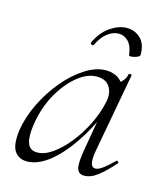

<svg xmlns="http://www.w3.org/2000/svg" viewBox="-93 -645 618 729"><g transform="rotate(15 216.0 -281.0)"><path d="M80 13Q48 13 31.5 -11Q15 -35 22 -91Q30 -146 56.5 -200.5Q83 -255 120.5 -300Q158 -345 200.5 -372Q243 -399 282 -399Q300 -399 317 -392.5Q334 -386 346 -371Q358 -356 360 -332L322 -357Q333 -359 349 -373.5Q365 -388 368 -407Q370 -410 375.5 -409Q381 -408 380 -406L322 -89Q312 -28 338 -28Q350 -28 368 -41.5Q386 -55 408 -77Q411 -80 415 -76Q419 -72 416 -69Q383 -32 356.5 -11.5Q330 9 304 9Q281 9 275.5 -12.5Q270 -34 280 -89L304 -229L320 -246Q289 -172 248.5 -113Q208 -54 164.5 -20.5Q121 13 80 13ZM109 -30Q138 -30 169.5 -52.5Q201 -75 230.5 -112Q260 -149 282 -194Q304 -239 313 -283Q321 -318 305.5 -343Q290 -368 251 -367Q215 -366 176.5 -334Q138 -302 108.5 -248.5Q79 -195 69 -127Q62 -80 71 -55Q80 -30 109 -30ZM351 -477Q347 -512 331 -529Q315 -546 292 -546Q270 -546 248.5 -529.5Q227 -513 212 -481Q209 -476 203.5 -478.5Q198 -481 199 -486Q219 -530 252.5 -552.5Q286 -575 317 -575Q348 -575 370.5 -554Q393 -533 393 -490Q393 -485 386.5 -481.5Q380 -478 372 -476Q364 -474 357.5 -474Q351 -474 351 -477Z"/></g></svg>

Font: Cormorant Infant Light
Style: Italic
Weight: 300
Italic angle: -10°
Designer: Christian Thalmann (Catharsis Fonts)
Foundry: Catharsis Fonts
Version: Version 4.001